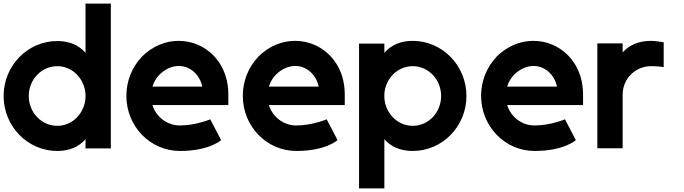

<svg xmlns="http://www.w3.org/2000/svg" viewBox="-24 -820 3781 1062"><path d="M449 -300V-278C443 -193 377 -124 293 -124C205 -124 135 -199 135 -289C135 -379 205 -454 293 -454C377 -454 443 -385 449 -300ZM449 -528C413 -569 362 -593 293 -593C129 -593 -4 -457 -4 -289C-4 -121 129 15 293 15C362 15 413 -9 449 -50V1H589V-800H449Z M1095 -341H819C827 -365 839 -388 857 -406C890 -439 928 -455 965 -455C982 -455 999 -452 1014 -445C1053 -428 1084 -391 1095 -341ZM759 -504C705 -447 675 -370 675 -290C675 -121 807 15 971 15C1135 15 1199 -45 1199 -45L1139 -160C1139 -160 1059 -126 971 -126C900 -126 840 -173 819 -239H1239V-300C1238 -438 1163 -533 1069 -573C1036 -587 1000 -594 964 -594C894 -594 821 -567 759 -505Z M1739 -341H1463C1471 -365 1483 -388 1501 -406C1534 -439 1572 -455 1609 -455C1626 -455 1643 -452 1658 -445C1697 -428 1728 -391 1739 -341ZM1403 -504C1349 -447 1319 -370 1319 -290C1319 -121 1451 15 1615 15C1779 15 1843 -45 1843 -45L1783 -160C1783 -160 1703 -126 1615 -126C1544 -126 1484 -173 1463 -239H1883V-300C1882 -438 1807 -533 1713 -573C1680 -587 1644 -594 1608 -594C1538 -594 1465 -567 1403 -505Z M2102 -278V-301C2108 -386 2175 -454 2259 -454C2347 -454 2416 -379 2416 -289C2416 -199 2347 -124 2259 -124C2175 -124 2108 -193 2102 -278ZM2102 -528V-579H1962V222H2102V-50C2138 -9 2189 15 2259 15C2423 15 2556 -121 2556 -289C2556 -457 2423 -594 2259 -594C2189 -594 2138 -569 2102 -528Z M3057 -341H2781C2789 -365 2801 -388 2819 -406C2852 -439 2890 -455 2927 -455C2944 -455 2961 -452 2976 -445C3015 -428 3046 -391 3057 -341ZM2721 -504C2667 -447 2637 -370 2637 -290C2637 -121 2769 15 2933 15C3097 15 3161 -45 3161 -45L3101 -160C3101 -160 3021 -126 2933 -126C2862 -126 2802 -173 2781 -239H3201V-300C3200 -438 3125 -533 3031 -573C2998 -587 2962 -594 2926 -594C2856 -594 2783 -567 2721 -505Z M3420 -530V-580H3280V0H3420V-297C3420 -384 3490 -454 3577 -454C3620 -454 3647 -449 3647 -449V-586C3647 -586 3601 -594 3577 -594C3507 -594 3456 -570 3420 -530Z"/></svg>

Font: MintSans
Style: Bold
Weight: 700
Version: Version 2.0